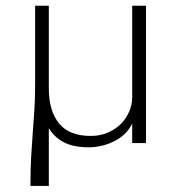

<svg xmlns="http://www.w3.org/2000/svg" viewBox="-20 -485 606 651"><path d="M83.2 145.5Q83.2 88.2 85.7 45.5Q88.2 2.7 91.1 -35.5Q94.1 -73.6 96.6 -112.3Q99.1 -150.9 99.1 -200.5V-465.5H145.5V-185.9Q145.5 -109.5 180 -66.8Q214.5 -24.1 287.3 -24.1Q320.5 -24.1 346.6 -35.7Q372.7 -47.3 390.9 -65.9Q409.1 -84.5 418.6 -108Q428.2 -131.4 428.2 -155V-465.5H475V0H428.2V-66.8Q418.6 -45.5 401.8 -30Q385 -14.5 364.5 -4.8Q344.1 5 322.3 9.8Q300.5 14.5 281.4 14.5Q229.1 14.5 196.4 -2.7Q163.6 -20 145.5 -50.5V145.5Z"/></svg>

Font: Spartan Light
Style: Regular
Weight: 300
Designer: Matt Bailey, Mirko Velimirovic
Foundry: Matt Bailey
Version: Version 1.005